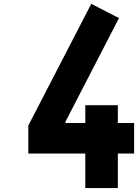

<svg xmlns="http://www.w3.org/2000/svg" viewBox="-20 -963 707 983"><path d="M583.3 0H416.7V-177.1H125V-320.3L447.3 -943.4L589.2 -870.4L315.1 -339.8V-333.3H416.7V-424.5H583.3V-333.3H666.7V-177.1H583.3Z"/></svg>

Font: Monoid
Style: Bold
Weight: 700
Width: 4
Designer: Andreas Larsen (@larsenwork)
Version: Version 0.61